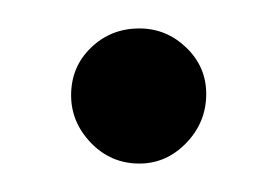

<svg xmlns="http://www.w3.org/2000/svg" viewBox="-20 -329 195 135"><path d="M78 -214Q97 -214 111 -228.5Q125 -243 125 -263Q125 -282 111 -295.5Q97 -309 78 -309Q58 -309 44 -295.5Q30 -282 30 -262Q30 -243 44 -228.5Q58 -214 78 -214Z"/></svg>

Font: Catamaran Light
Style: Regular
Weight: 300
Designer: Pria Ravichandran
Version: Version 2.000